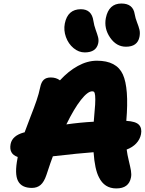

<svg xmlns="http://www.w3.org/2000/svg" viewBox="-20 -1098 820 1085"><path d="M691.9 -834Q637.7 -834 602.3 -885.5Q566.9 -937 578.1 -996.1Q594.7 -1078.1 666 -1078.1Q731.9 -1078.1 741.2 -1018.1Q745.1 -995.1 754.4 -971.7Q763.7 -948.2 768.1 -930.2Q772.5 -912.1 768.1 -889.2Q756.8 -834 691.9 -834ZM459 -801.8Q424.8 -801.8 395.5 -826.2Q366.2 -850.6 352.5 -888.9Q338.9 -927.2 346.2 -964.8Q362.3 -1045.9 437 -1045.9Q498.5 -1045.9 507.8 -980Q511.7 -954.1 520.8 -929.4Q529.8 -904.8 534.2 -888.2Q538.6 -871.6 535.2 -854Q523.9 -801.8 459 -801.8ZM637.2 -33.2Q569.8 -33.2 539.1 -96.2Q515.6 -140.6 508.8 -237.8Q427.2 -231.9 278.8 -214.8Q268.6 -189 242.2 -108.9Q229 -69.8 209.5 -53Q189.9 -36.1 160.2 -36.1Q102.1 -36.1 81.8 -75.4Q61.5 -114.7 79.1 -204.1Q79.1 -205.1 79.6 -207.5Q80.1 -210 80.1 -210.9Q29.3 -228 40 -284.2Q49.3 -331.1 113.8 -349.1Q114.7 -349.1 116.5 -349.6Q118.2 -350.1 119.1 -350.1Q130.4 -382.3 151.6 -436.3Q172.9 -490.2 186.3 -529.3Q199.7 -568.4 207 -604Q212.9 -633.8 227.1 -647Q241.2 -660.2 267.1 -660.2Q297.4 -660.2 318.8 -644Q366.2 -695.8 419.9 -725.3Q473.6 -754.9 527.8 -754.9Q638.7 -754.9 674.1 -677.7Q709.5 -600.6 693.8 -415Q746.6 -412.1 764.9 -393.1Q783.2 -374 776.9 -339.8Q771 -310.1 749.8 -287.6Q728.5 -265.1 695.8 -252.9Q699.7 -223.1 708 -189.2Q716.3 -155.3 720 -133.8Q723.6 -112.3 720.2 -95.2Q708.5 -33.2 637.2 -33.2ZM501 -582Q475.6 -582 437 -533Q398.4 -483.9 355 -395Q433.6 -406.2 509.8 -410.2Q515.6 -471.7 517.6 -506.3Q519.5 -541 517.6 -557.6Q515.6 -574.2 512.2 -578.1Q508.8 -582 501 -582Z"/></svg>

Font: Shantell Sans Bouncy
Style: Italic
Weight: 800
Italic angle: -11.31°
Designer: Stephen Nixon, Anya Danilova, Shantell Martin
Foundry: Arrow Type
Version: Version 1.006;[9816181b4]